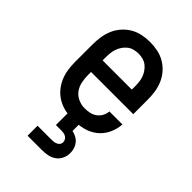

<svg xmlns="http://www.w3.org/2000/svg" viewBox="-220 -624 939 939"><g transform="rotate(45 250.0 -154.0)"><path d="M252 8Q225 8 198.5 2.5Q172 -3 148.5 -16Q125 -29 107 -49.5Q89 -70 78 -95Q67 -120 63 -146.5Q59 -173 59 -200V-320Q59 -347 63 -373.5Q67 -400 77.5 -424.5Q88 -449 106 -469.5Q124 -490 147 -503.5Q170 -517 196.5 -522.5Q223 -528 250 -528Q277 -528 303.5 -522.5Q330 -517 353 -503.5Q376 -490 394 -469.5Q412 -449 422.5 -424.5Q433 -400 437 -373.5Q441 -347 441 -320V-220H149V-200Q149 -177 153.5 -153.5Q158 -130 171.5 -111Q185 -92 207 -82Q229 -72 252 -72Q269 -72 286 -75.5Q303 -79 317 -89Q331 -99 339.5 -114.5Q348 -130 349 -147H439Q437 -113 422 -81.5Q407 -50 380 -29Q353 -8 319.5 0Q286 8 252 8ZM149 -300H351V-320Q351 -335 349.5 -350.5Q348 -366 343 -380.5Q338 -395 329 -408Q320 -421 308 -430.5Q296 -440 280.5 -444Q265 -448 250 -448Q235 -448 219.5 -444Q204 -440 192 -430.5Q180 -421 171 -408Q162 -395 157 -380.5Q152 -366 150.5 -350.5Q149 -335 149 -320ZM150 220V151H250Q258 151 265.5 149.5Q273 148 280 144.5Q287 141 291.5 134.5Q296 128 296 120Q296 112 292 104.5Q288 97 281 92.5Q274 88 266 86.5Q258 85 250 85H211V0H289V48Q303 51 316.5 58Q330 65 339.5 76.5Q349 88 353.5 102.5Q358 117 358 132Q358 152 349.5 170.5Q341 189 325 200.5Q309 212 289.5 216Q270 220 250 220Z"/></g></svg>

Font: Iosevka Curly Slab Medium
Style: Regular
Weight: 500
Monospace: yes
Designer: Belleve Invis
Foundry: Belleve Invis
Version: Version 22.1.2; ttfautohint (v1.8.4)